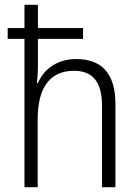

<svg xmlns="http://www.w3.org/2000/svg" viewBox="-20 -780 577 800"><path d="M138 -760H82V-663H12V-618H82V0H137V-282C137 -420 191 -485 289 -485C364 -485 405 -441 405 -340V0H461V-346C461 -474 404 -534 297 -534C216 -534 162 -490 138 -434H134C136 -458 138 -480 138 -508V-618H326V-663H138Z"/></svg>

Font: Noto Sans Ethiopic SemiCondensed Light
Style: Regular
Weight: 300
Width: 4
Designer: Monotype Design Team
Foundry: Monotype Imaging Inc.
Version: Version 2.102